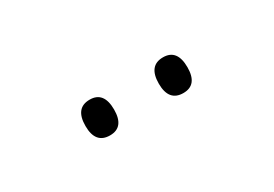

<svg xmlns="http://www.w3.org/2000/svg" viewBox="-11 -892 604 424"><g transform="rotate(-30 291.0 -679.5)"><path d="M160 -679Q160 -725 197 -725Q233 -725 233 -679Q233 -634 197 -634Q160 -634 160 -679ZM347 -679Q347 -725 384 -725Q420 -725 420 -679Q420 -634 384 -634Q347 -634 347 -679Z"/></g></svg>

Font: OpenSansMMV
Style: Light
Weight: 300
Foundry: Ascender Corporation
Version: Version 4.001